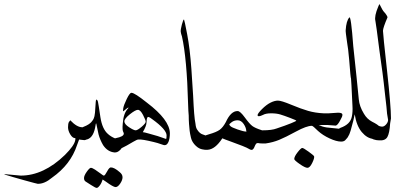

<svg xmlns="http://www.w3.org/2000/svg" viewBox="-146 -696 1941 937"><path d="M-121 154 -45 161Q67 161 171 60Q216 15 221 -11Q224 -22 220 -22Q208 -22 197 -40Q186 -58 186 -75Q186 -92 190 -100L197 -109Q229 -75 255 -75Q270 -75 283 -68Q296 -61 296 -48Q296 -35 289 -25Q277 -13 266 -12L240 -15L230 12Q199 107 108 171Q71 202 38 201Q35 201 -26.5 184Q-88 167 -126 155Z M417 -20Q448 -9 450 14Q452 26 438 38Q426 49 413 48Q379 45 357 12Q342 -14 335 -40Q329 -69 324 -92Q322 -101 318 -72Q307 -18 271 -14H264Q233 -17 235 -42Q235 -57 240.5 -64Q246 -71 261.5 -77Q277 -83 286 -89Q295 -95 299.5 -100Q304 -105 308 -111Q312 -117 315 -129Q318 -141 319.5 -174Q321 -207 323.5 -209Q326 -211 327 -209Q330 -207 332 -199.5Q334 -192 344 -124Q353 -66 381 -42Q395 -29 417 -20ZM355 180Q350 197 341 209Q332 221 326 221Q320 221 298.5 207Q277 193 272 190Q264 185 264 173Q264 161 277.5 142Q291 123 297.5 123Q304 123 318 132Q332 141 345 151Q358 161 360 161H361Q366 161 376.5 141Q387 121 395 121Q412 121 438 144Q452 155 452 169Q452 183 440.5 200Q429 217 418 217Q407 217 370 190Z M407 40Q381 43 376 9Q374 1 390 -12Q395 -17 436 -26Q465 -35 456 -51Q450 -60 453 -92Q456 -143 479 -167Q481 -169 481 -170Q481 -175 456 -153Q453 -153 455.5 -168Q458 -183 472.5 -213Q487 -243 495 -243H496Q511 -243 571 -195Q682 -111 683 -46Q683 -20 676 -3Q667 17 650 11Q619 0 604 -3Q547 -17 531 -15H528Q523 -15 504 -4Q436 37 413 39ZM551 -51Q557 -51 581 -44Q624 -33 664 -18Q667 -18 667 -35Q667 -64 596 -115Q578 -129 574 -124Q569 -115 569 -98.5Q569 -82 551 -51ZM461 -103.5Q461 -90 484 -75Q507 -60 516 -60Q525 -60 545 -77Q565 -94 565 -102Q565 -110 552 -135Q539 -160 527 -160Q515 -160 488 -138.5Q461 -117 461 -103.5Z M818 -61Q829 -44 844.5 -39.5Q860 -35 874.5 -23.5Q889 -12 889 0Q889 12 881.5 23Q874 34 851.5 34Q829 34 810 16Q791 -2 786 -23.5Q781 -45 779.5 -58Q778 -71 776.5 -91Q775 -111 775 -132Q773 -152 772 -187Q766 -411 742 -518Q737 -532 736 -541.5Q735 -551 741.5 -576Q748 -601 752 -601Q754 -599 767.5 -528.5Q781 -458 788 -359.5Q795 -261 796.5 -229Q798 -197 799 -180.5Q800 -164 801.5 -143.5Q803 -123 804.5 -113.5Q806 -104 808 -92Q810 -70 818 -61Z M939 -21Q904 33 867 35H857Q842 35 831 26Q820 17 820 0Q820 -17 830 -24Q840 -31 875 -41Q910 -51 926 -62.5Q942 -74 956 -100Q981 -155 1014 -154Q1026 -154 1049 -122.5Q1072 -91 1085.5 -81Q1099 -71 1130 -61Q1161 -51 1161 -28Q1161 -16 1151.5 -6.5Q1142 3 1129 3H1125Q1111 1 1107 3Q1103 5 1099 13.5Q1095 22 1094 25Q1088 36 1081.5 35.5Q1075 35 1068.5 30.5Q1062 26 1037 16Q1012 6 981 -5Q950 -16 939 -21ZM1056 -54Q1056 -72 1043.5 -90.5Q1031 -109 1014 -109Q997 -109 985 -100Q973 -91 973 -88.5Q973 -86 979 -80Q985 -74 1014 -64Q1043 -54 1054 -54L1056 -52Z M1151 4H1131Q1091 4 1091 -26Q1091 -60 1135 -60Q1181 -60 1204 -69Q1249 -84 1274.5 -94.5Q1300 -105 1300 -107Q1300 -109 1270 -120.5Q1240 -132 1221.5 -137.5Q1203 -143 1177 -143Q1151 -143 1137 -135Q1112 -123 1111 -134Q1111 -142 1132.5 -163.5Q1154 -185 1174 -195Q1194 -205 1210.5 -205Q1227 -205 1275 -185Q1323 -165 1357.5 -155Q1392 -145 1433 -143H1458L1504 -146Q1526 -146 1525 -135Q1525 -127 1516 -112Q1502 -84 1492 -83Q1489 -83 1452 -86H1432Q1410 -86 1409.5 -85.5Q1409 -85 1426.5 -79Q1444 -73 1477 -71Q1510 -69 1529 -63Q1548 -57 1548 -40Q1548 -5 1519 -5Q1496 -5 1462.5 -20.5Q1429 -36 1406 -57Q1381 -82 1376 -82Q1350 -82 1298.5 -54Q1247 -26 1216.5 -13.5Q1186 -1 1151 4ZM1290 80Q1290 68 1306.5 47Q1323 26 1329 26Q1335 26 1360.5 44.5Q1386 63 1387 67Q1389 76 1377.5 99.5Q1366 123 1354.5 123Q1343 123 1316.5 104.5Q1290 86 1290 80Z M1508 -7Q1505 -7 1493 -15Q1484 -20 1484 -35Q1484 -49 1493 -56Q1504 -67 1515 -72Q1564 -89 1571 -127Q1576 -149 1574 -181Q1568 -312 1567 -313Q1565 -313 1558 -405Q1553 -462 1548 -488Q1540 -542 1541 -549Q1544 -595 1559 -611Q1567 -619 1578 -471Q1596 -305 1605 -211Q1608 -177 1630 -141Q1645 -115 1670 -102Q1698 -88 1705 -79Q1716 -67 1716 -52.5Q1716 -38 1703.5 -27Q1691 -16 1676 -18Q1645 -21 1619.5 -51.5Q1594 -82 1585 -138Q1582 -118 1565 -58Q1560 -40 1551 -26Q1545 -17 1535 -10Q1527 -5 1519 -6Z M1762 -118 1758 -94Q1755 -46 1744.5 -27.5Q1734 -9 1705 -11Q1677 -11 1653 -28.5Q1629 -46 1629 -61.5Q1629 -77 1639 -87Q1649 -97 1660 -96Q1671 -95 1690 -86.5Q1709 -78 1719 -78Q1729 -78 1738.5 -89Q1748 -100 1748 -111L1743 -141Q1741 -170 1734.5 -222.5Q1728 -275 1726.5 -294Q1725 -313 1706 -447Q1689 -581 1686 -594Q1680 -617 1700 -664Q1705 -676 1706 -676Q1721 -645 1728 -638Q1735 -631 1740.5 -622Q1746 -613 1745 -611Q1723 -560 1723 -545.5Q1723 -531 1742.5 -354.5Q1762 -178 1762 -118Z"/></svg>

Font: AMoshref-Naskh
Style: Naskh
Weight: 500
Version: Version 0.001